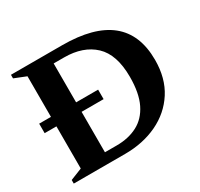

<svg xmlns="http://www.w3.org/2000/svg" viewBox="-143 -847 1064 1024"><g transform="rotate(-30 389.5 -335.0)"><path d="M35.5 0V-22L108 -51V-310.5H35.5V-369H108V-619L35.5 -648V-670H350.5Q741 -670 741 -355Q741 -242.5 690 -163.2Q639 -84 550.8 -42Q462.5 0 351.5 0ZM579.5 -343.5Q579.5 -481 511.8 -544.8Q444 -608.5 327 -608.5H263V-369H398.5V-310.5H263V-61.5H335.5Q408.5 -61.5 463.5 -90.2Q518.5 -119 549 -181.2Q579.5 -243.5 579.5 -343.5Z"/></g></svg>

Font: Newsreader Text
Style: Bold
Weight: 700
Designer: Hugues Gentile
Foundry: Production Type
Version: Version 1.001